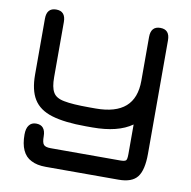

<svg xmlns="http://www.w3.org/2000/svg" viewBox="-77 -551 834 839"><g transform="rotate(10 339.5 -131.5)"><path d="M503 211C503 211 503 211 503 211C542.5 211 570 201 586 180.5C602 160 610 125.5 610 77C610 77 610 -426 610 -426C610 -426 610 -426 610 -426C610 -458 596 -474 568 -474C568 -474 568 -474 568 -474C540 -474 526 -458 526 -426C526 -426 526 -232 526 -232C526 -232 526 -232 526 -232C526 -180.5 511.5 -142 482.5 -116.5C453.5 -91 409.5 -78 351 -78C351 -78 322 -78 322 -78C322 -78 322 -78 322 -78C272 -78 234.5 -80.5 210 -85.5C185 -90 168.5 -100 160.5 -115C152 -129.5 148 -151.5 148 -181C148 -181 148 -426 148 -426C148 -426 148 -426 148 -426C148 -458 134 -474 106 -474C106 -474 106 -474 106 -474C78 -474 64 -458 64 -426C64 -426 64 -178 64 -178C64 -178 64 -178 64 -178C64 -132.5 72 -96 88.5 -69.5C105 -42.5 132 -23 170 -11.5C207.5 0 258.5 6 322 6C322 6 351 6 351 6C351 6 351 6 351 6C426 6 484.5 -8.5 526 -38C526 -38 526 93 526 93C526 93 526 93 526 93C526 108.5 524.5 118 521 121.5C517.5 125 509.5 127 496 127C496 127 187 127 187 127C187 127 187 127 187 127C171.5 127 161 124 156 118C150.5 112 148 99.5 148 81C148 81 148 81 148 81C148 65 144.5 53 137.5 44.5C130.5 36 120 32 106 32C106 32 106 32 106 32C92.5 32 82 37 75 46.5C67.5 56 64 70 64 88C64 88 64 88 64 88C64 115.5 68 138.5 76.5 157C85 175.5 97.5 189 115 197.5C132 206.5 153.5 211 180 211C180 211 503 211 503 211Z"/></g></svg>

Font: Jura-Fortis-Bold
Style: Bold
Weight: 500
Designer: Daniel Johnson, Alexei Vanyashin, Mirko Velimirovic
Foundry: Daniel Johnson
Version: ""